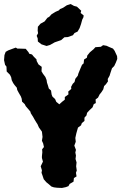

<svg xmlns="http://www.w3.org/2000/svg" viewBox="-33 -912 599 948"><path d="M249 15 233 13 221 9 206 -4 196 -12 183 -27 177 -45 172 -59 174 -71 168 -91 179 -114 174 -132V-141L176 -160L175 -175L184 -186L180 -204L174 -217L177 -236L174 -262L159 -283L152 -299L146 -308L137 -323L131 -334L119 -353L117 -361L106 -374L94 -388L89 -398L76 -410L74 -425L70 -436L60 -453L52 -468L50 -479L39 -492L32 -502L25 -516L22 -531L16 -543L0 -559L-1 -583L-8 -592L-13 -615L-11 -640L-5 -656L7 -663L31 -672L45 -677L53 -672H64L94 -671L108 -654L111 -647L125 -643L134 -632L147 -619L148 -611L157 -594L173 -582L172 -560L179 -548L191 -532L197 -517L199 -504L204 -489L208 -475L219 -465L222 -445L226 -435L239 -423L245 -409L260 -397L273 -409L287 -420V-433L305 -446L304 -460L319 -473L318 -483L326 -498L335 -507L339 -523L351 -538L354 -549L365 -576L372 -592L380 -599L382 -618L396 -627L398 -638L411 -654L429 -669L438 -679L465 -681L476 -689L493 -686L506 -680L525 -672L533 -661L545 -635L546 -621L539 -603L531 -586L520 -575L512 -551L508 -538L499 -522L500 -510L490 -496L481 -487L477 -471L468 -457L459 -446L451 -430L439 -421L440 -403L430 -398L424 -382L409 -368L397 -355L394 -342L384 -331V-315L371 -304L367 -293L352 -282L344 -254L339 -231L341 -212L334 -193L342 -172L339 -159L342 -144L340 -127L345 -110L343 -91L346 -70L342 -59L345 -41L332 -33L330 -15L311 -4L305 7L292 12L273 16ZM197 -685 172 -693 154 -707 153 -723 148 -735 155 -748 153 -761 154 -780 167 -795 187 -806 201 -824 210 -829 222 -842 242 -854 258 -861 263 -867 279 -874 297 -886 316 -892 332 -883 347 -879 368 -859 365 -848 380 -836 379 -827 373 -815 367 -793 360 -773 350 -756 335 -749 327 -738 302 -729 285 -728 269 -714 237 -703 214 -690Z"/></svg>

Font: Winky Rough
Style: Bold
Weight: 700
Designer: Simon Atzbach
Foundry: typofactur
Version: Version 1.206; ttfautohint (v1.8.4.7-5d5b)